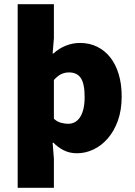

<svg xmlns="http://www.w3.org/2000/svg" viewBox="-20 -716 640 912"><path d="M64 176V-696H236V-534L230 -462H234Q260 -486 292.5 -499Q325 -512 360 -512Q405 -512 441.5 -494Q478 -476 504 -443Q530 -410 544 -363Q558 -316 558 -258Q558 -193 540 -143Q522 -93 492 -58.5Q462 -24 424 -6Q386 12 346 12Q310 12 282 -2.5Q254 -17 234 -38H230L236 38V176ZM304 -128Q319 -128 333 -134.5Q347 -141 358 -156Q369 -171 375.5 -195.5Q382 -220 382 -256Q382 -318 364 -345Q346 -372 308 -372Q288 -372 271 -364Q254 -356 236 -336V-152Q251 -138 269 -133Q287 -128 304 -128Z"/></svg>

Font: Source Code Pro Black
Style: Regular
Weight: 900
Monospace: yes
Designer: Paul D. Hunt, Teo Tuominen
Foundry: Adobe Systems Incorporated
Version: Version 2.030;PS 1.000;hotconv 16.6.51;makeotf.lib2.5.65220